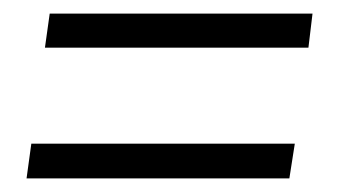

<svg xmlns="http://www.w3.org/2000/svg" viewBox="-20 -365 496 282"><path d="M439 -345 433 -295H46L53 -345ZM413 -154 405 -103H19L26 -154Z"/></svg>

Font: Unna
Style: Bold Italic
Weight: 700
Italic angle: -8.05°
Designer: Jorge de Buen Unna
Foundry: Omnibus-Type
Version: Version 2.008